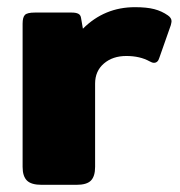

<svg xmlns="http://www.w3.org/2000/svg" viewBox="-20 -515 501 535"><path d="M43 -50V-449Q43 -467 49.5 -473.5Q56 -480 77 -480H180Q192 -480 198.5 -476.5Q205 -473 206 -464L211 -435Q271 -495 356 -495Q389 -495 410 -489.5Q431 -484 448 -472Q458 -465 458 -456Q458 -453 456 -445L424 -354Q420 -340 409 -340Q404 -340 397 -344Q370 -359 332 -359Q294 -359 269.5 -338Q245 -317 245 -282V-50Q245 -24 233.5 -12Q222 0 193 0H96Q67 0 55 -12Q43 -24 43 -50Z"/></svg>

Font: Mitr SemiBold
Style: Regular
Weight: 600
Designer: Thanarat Vachiruckul
Foundry: Cadson Demak
Version: Version 1.003